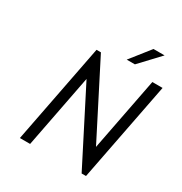

<svg xmlns="http://www.w3.org/2000/svg" viewBox="-194 -995 1078 1138"><g transform="rotate(30 344.5 -426.5)"><path d="M237 -680H267L522 -180L619 -680H689L557 -1H527L272 -501L175 0H105ZM527 -853H603L477 -719H421Z"/></g></svg>

Font: Teachers[wght] Italic
Style: Regular
Weight: 400
Designer: Alfredo Marco Pradil & Chank Diesel
Version: Version 1.000;Glyphs 3.1.2 (3151)